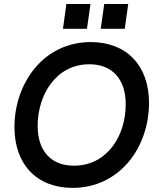

<svg xmlns="http://www.w3.org/2000/svg" viewBox="-20 -921 788 956"><path d="M341 14.5C577 14.5 722 -188.5 722 -408.5C722 -594.5 610.5 -711.5 432 -711.5C196 -711.5 52 -506 52 -288C52 -103 163 14.5 341 14.5ZM167.5 -294C167.5 -449 259 -601 425 -601C541 -601 606 -524.5 606 -402C606 -243 512.5 -96 348 -96C233 -96 167.5 -171 167.5 -294ZM293.5 -777.5H413L430.5 -901H310.5ZM481.5 -777.5H601L618.5 -901H499Z"/></svg>

Font: HK Grotesk SemiBold
Style: Italic
Weight: 600
Italic angle: -16°
Designer: Alfredo Marco Pradil
Foundry: Hanken Design Co.
Version: Version 3.001;FEAKit 1.0